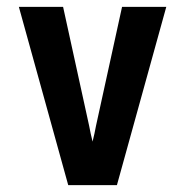

<svg xmlns="http://www.w3.org/2000/svg" viewBox="-20 -540 540 560"><path d="M179 0 35 -520H164L240 -173Q242 -162 244.5 -150.5Q247 -139 250 -127Q253 -139 255.5 -150.5Q258 -162 260 -173L336 -520H465L321 0Z"/></svg>

Font: Iosevka Extrabold
Style: Regular
Weight: 800
Monospace: yes
Designer: Belleve Invis
Foundry: Belleve Invis
Version: Version 32.5.0; ttfautohint (v1.8.4)